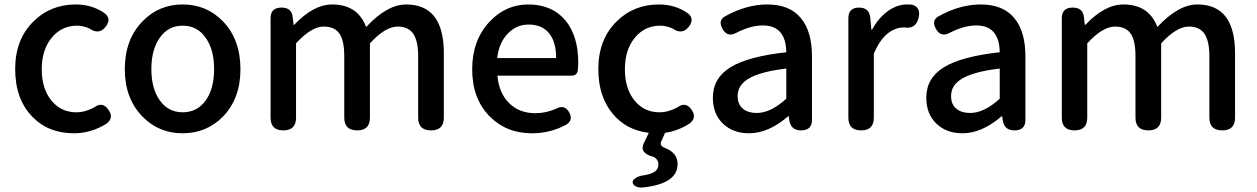

<svg xmlns="http://www.w3.org/2000/svg" viewBox="-20 -584 5631 860"><path d="M311 13Q196 13 124 -62Q48 -141 48 -274.5Q48 -408 130 -488Q206 -564 320 -564Q391 -564 447 -526Q481 -501 454 -465Q424 -426 381 -456Q353 -469 325 -469Q256 -469 211.5 -415Q167 -361 167 -274Q167 -187 210 -134Q253 -81 322 -81Q361 -81 402 -103Q441 -132 468 -89Q490 -55 457 -30Q388 13 311 13Z M798 13Q691 13 618 -62Q539 -143 539 -274Q539 -407 618 -488Q691 -564 798 -564Q906 -564 979 -488Q1057 -407 1057 -274Q1057 -143 979 -62Q905 13 798 13ZM798 -81Q863 -81 901 -133.5Q939 -186 939 -274Q939 -363 901 -415Q864 -469 798 -469Q734 -469 696 -415.5Q658 -362 658 -274.5Q658 -187 696 -134Q734 -81 798 -81Z M1249 0Q1192 0 1192 -57V-275V-503Q1192 -550 1241 -550Q1287 -550 1291 -507L1295 -473H1298Q1384 -564 1468 -564Q1582 -564 1620 -463Q1714 -564 1799 -564Q1968 -564 1968 -346V-57Q1968 0 1911 0Q1853 0 1853 -57V-332Q1853 -402 1830 -434Q1808 -465 1761 -465Q1706 -465 1637 -390V-57Q1637 0 1580 0Q1522 0 1522 -57V-332Q1522 -403 1500 -434Q1478 -465 1430 -465Q1375 -465 1306 -390V-57Q1306 0 1249 0Z M2363 13Q2248 13 2173 -63Q2095 -142 2095 -274Q2095 -403 2172 -486Q2245 -564 2346 -564Q2453 -564 2513 -492Q2570 -423 2570 -303Q2570 -288 2568 -268Q2564 -245 2539 -245H2386H2208Q2215 -167 2260.5 -122Q2306 -77 2378 -77Q2426 -77 2471 -97Q2509 -118 2530 -80Q2548 -45 2517 -26Q2446 13 2363 13ZM2207 -324H2339H2471Q2471 -396 2439.5 -435Q2408 -474 2348 -474Q2294 -474 2256 -435Q2215 -394 2207 -324Z M2831 252Q2816 246 2814 235Q2811 223 2828 213Q2842 204 2859 202Q2898 196 2914 184Q2929 173 2929 153Q2929 130 2908 119Q2843 102 2863 59L2886 11Q2785 -1 2724 -75Q2660 -152 2660 -274Q2660 -408 2742 -488Q2818 -564 2932 -564Q3003 -564 3059 -526Q3093 -501 3066 -465Q3036 -426 2993 -456Q2965 -469 2937 -469Q2868 -469 2823.5 -415Q2779 -361 2779 -274Q2779 -187 2822 -134Q2865 -81 2934 -81Q2973 -81 3014 -103Q3053 -132 3080 -89Q3101 -56 3069 -31Q3019 2 2959 11L2942 49Q2932 70 2962 80Q3015 102 3015 151Q3015 240 2857 256Q2843 257 2831 252Z M3335 13Q3263 13 3218 -30.5Q3173 -74 3173 -146Q3173 -234 3251.5 -282.5Q3330 -331 3502 -350Q3500 -470 3397 -470Q3342 -470 3278 -437Q3238 -415 3216 -455Q3195 -493 3228 -511Q3323 -564 3417 -564Q3518 -564 3568 -502Q3617 -443 3617 -331V-165V-47Q3617 0 3568 0Q3524 0 3516 -42L3513 -63H3510Q3422 13 3335 13ZM3370 -78Q3432 -78 3502 -142V-209V-277Q3384 -263 3332 -231Q3284 -202 3284 -154Q3284 -115 3309 -96Q3331 -78 3370 -78Z M3837 0Q3780 0 3780 -57V-275V-503Q3780 -550 3828 -550Q3873 -550 3878 -506L3883 -451H3886Q3915 -504 3956.5 -534Q3998 -564 4042 -564Q4058 -564 4065 -563Q4105 -552 4095 -507Q4084 -452 4030 -461Q4029 -461 4028 -461Q3991 -461 3957 -435Q3919 -404 3894 -343V-57Q3894 0 3837 0Z M4291 13Q4219 13 4174 -30.5Q4129 -74 4129 -146Q4129 -234 4207.5 -282.5Q4286 -331 4458 -350Q4456 -470 4353 -470Q4298 -470 4234 -437Q4194 -415 4172 -455Q4151 -493 4184 -511Q4279 -564 4373 -564Q4474 -564 4524 -502Q4573 -443 4573 -331V-165V-47Q4573 0 4524 0Q4480 0 4472 -42L4469 -63H4466Q4378 13 4291 13ZM4326 -78Q4388 -78 4458 -142V-209V-277Q4340 -263 4288 -231Q4240 -202 4240 -154Q4240 -115 4265 -96Q4287 -78 4326 -78Z M4793 0Q4736 0 4736 -57V-275V-503Q4736 -550 4785 -550Q4831 -550 4835 -507L4839 -473H4842Q4928 -564 5012 -564Q5126 -564 5164 -463Q5258 -564 5343 -564Q5512 -564 5512 -346V-57Q5512 0 5455 0Q5397 0 5397 -57V-332Q5397 -402 5374 -434Q5352 -465 5305 -465Q5250 -465 5181 -390V-57Q5181 0 5124 0Q5066 0 5066 -57V-332Q5066 -403 5044 -434Q5022 -465 4974 -465Q4919 -465 4850 -390V-57Q4850 0 4793 0Z"/></svg>

Font: GenSenRounded JP M
Style: Regular
Weight: 500
Version: Version 1.501;PS 1;hotconv 16.6.51;makeotf.lib2.5.65220